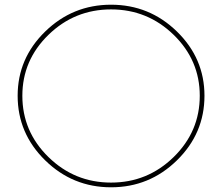

<svg xmlns="http://www.w3.org/2000/svg" viewBox="-20 -793 944 816"><path d="M849 -386Q849 -226 732 -111.5Q615 3 452 3Q289 3 172 -111.5Q55 -226 55 -386Q55 -545 172 -659Q289 -773 452 -773Q615 -773 732 -659Q849 -545 849 -386ZM75 -386Q75 -234 186 -125.5Q297 -17 452 -17Q607 -17 718 -125.5Q829 -234 829 -386Q829 -537 718 -645Q607 -753 452 -753Q297 -753 186 -645Q75 -537 75 -386Z"/></svg>

Font: Montserrat arm Thin
Style: Regular
Weight: 250
Designer: Julieta Ulanovsky
Foundry: Julieta Ulanovsky
Version: Version 6.000;PS 006.000;hotconv 1.0.88;makeotf.lib2.5.64775